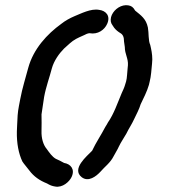

<svg xmlns="http://www.w3.org/2000/svg" viewBox="-20 -700 652 740"><path d="M408 -634C405 -621 407 -611 414 -602L420 -593C427 -584 435 -578 443 -573C454 -567 458 -557 458 -540L461 -519C461 -491 475 -475 473 -448L472 -438C470 -423 470 -399 466 -386L462 -373C460 -365 453 -349 449 -341C433 -303 419 -261 396 -228C394 -223 390 -218 386 -211C370 -180 350 -151 335 -119L334 -118C316 -99 254 -49 295 -17C321 3 351 -21 366 -37C384 -58 405 -72 418 -98C424 -110 433 -123 438 -135C447 -154 457 -167 467 -185C476 -204 488 -221 497 -241C505 -258 517 -280 522 -298C532 -319 547 -348 554 -373L557 -386C562 -404 564 -434 566 -455C566 -460 567 -465 567 -471C567 -492 563 -510 559 -527C551 -544 554 -573 550 -594C543 -628 523 -641 501 -659L495 -668C488 -677 478 -680 465 -680C438 -679 414 -657 408 -634ZM140 -259C143 -282 147 -303 150 -326C157 -365 171 -402 180 -437C188 -466 208 -494 227 -513C242 -526 256 -541 273 -550L285 -556C292 -559 298 -562 305 -565C308 -567 319 -572 325 -572C357 -566 383 -585 393 -608C407 -639 388 -659 362 -662C330 -668 291 -647 268 -638C249 -630 231 -620 216 -608C162 -569 109 -512 89 -439C79 -401 66 -361 58 -318L53 -292C48 -267 47 -245 46 -217L45 -193C44 -147 52 -108 66 -78C72 -68 86 -53 93 -43C110 -20 133 -4 161 7C173 14 180 17 193 19C221 24 247 1 256 -18C270 -48 252 -68 227 -72C216 -78 205 -84 195 -88C181 -96 170 -112 160 -126C147 -141 139 -167 140 -195C140 -216 141 -238 140 -259Z"/></svg>

Font: Dictator
Style: Ita
Weight: 500
Version: Version MIL.1277